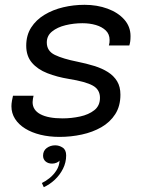

<svg xmlns="http://www.w3.org/2000/svg" viewBox="-20 -559 602 798"><path d="M227.5 10Q184.5 10 148 1Q111.5 -8 84.5 -24.8Q57.5 -41.5 42.5 -65Q27.5 -88.5 27.5 -117.5Q27.5 -127.5 29.8 -140.8Q32 -154 34 -161H119.5Q118 -156.5 116.8 -148Q115.5 -139.5 115.5 -134.5Q115.5 -101.5 148 -84.2Q180.5 -67 239.5 -67Q277 -67 312.8 -74.8Q348.5 -82.5 372 -101Q395.5 -119.5 395.5 -152.5Q395.5 -187 365.2 -203.5Q335 -220 266 -231Q217 -239 176.8 -254.8Q136.5 -270.5 112.8 -298.2Q89 -326 89 -369Q89 -412.5 109.5 -444.5Q130 -476.5 164.8 -497.5Q199.5 -518.5 242.8 -528.8Q286 -539 331.5 -539Q383.5 -539 427 -523Q470.5 -507 496.5 -477.8Q522.5 -448.5 522.5 -409Q522.5 -395 521.2 -386.5Q520 -378 517.5 -370H432.5Q434.5 -377 435 -381.8Q435.5 -386.5 435.5 -393Q435.5 -417 419.8 -432.2Q404 -447.5 378.5 -455Q353 -462.5 322.5 -462.5Q286.5 -462.5 252.5 -454.2Q218.5 -446 196.5 -428.2Q174.5 -410.5 174.5 -382.5Q174.5 -347 208 -330.8Q241.5 -314.5 302 -302.5Q339 -295 371.5 -285Q404 -275 428.5 -259.5Q453 -244 466.8 -221.2Q480.5 -198.5 480.5 -165.5Q480.5 -118 459 -84.5Q437.5 -51 401.2 -30.2Q365 -9.5 320 0.2Q275 10 227.5 10ZM196.5 121Q180 121 169.5 112Q159 103 159 88Q159 67.5 174.2 56.2Q189.5 45 209.5 45Q226 45 240.5 54.5Q255 64 255 87Q255 116 242 142Q229 168 208 187.8Q187 207.5 162 219L154 201.5Q168.5 195 185.2 181.8Q202 168.5 214.2 149.8Q226.5 131 227.5 108.5Q224 113.5 215.2 117.2Q206.5 121 196.5 121Z"/></svg>

Font: Epilogue
Style: Italic
Weight: 400
Italic angle: -12°
Designer: Tyler Finck
Foundry: Etcetera Type Co
Version: Version 2.112